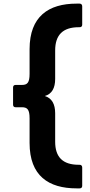

<svg xmlns="http://www.w3.org/2000/svg" viewBox="-20 -839 495 1058"><path d="M402 199H419C428 199 433 194 433 185V84C433 75 428 69 419 69H414C325 69 284 26 284 -58V-215C284 -265 266 -298 227 -310C266 -321 284 -354 284 -404V-561C284 -645 325 -689 414 -689H419C428 -689 433 -694 433 -703V-804C433 -813 428 -819 419 -819H402C248 -819 143 -749 143 -568V-432C143 -384 131 -371 101 -371H66C57 -371 52 -366 52 -357V-262C52 -253 57 -248 66 -248H101C131 -248 143 -235 143 -187V-51C143 130 248 199 402 199Z"/></svg>

Font: LINE Seed JP App_OTF Bold
Style: Regular
Weight: 700
Designer: LINE & Fontrix & Fontworks
Version: Version 1.009